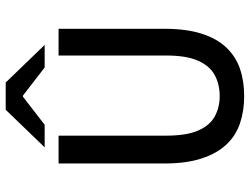

<svg xmlns="http://www.w3.org/2000/svg" viewBox="-124 -762 897 690"><g transform="rotate(-90 325.0 -416.5)"><path d="M325 12Q272 12 227.5 -3Q183 -18 151 -52Q119 -86 101 -141Q83 -196 83 -274V-655H183V-269Q183 -195 201.5 -153Q220 -111 252.5 -93.5Q285 -76 325 -76Q367 -76 400 -93.5Q433 -111 452 -153Q471 -195 471 -269V-655H567V-274Q567 -196 549.5 -141Q532 -86 499.5 -52Q467 -18 423 -3Q379 12 325 12ZM141 -705 276 -845H374L509 -705H428L327 -783H323L222 -705Z"/></g></svg>

Font: Source Sans 3 ExtraLight Medium
Style: Regular
Weight: 500
Version: Version 3.052;hotconv 1.1.0;makeotfexe 2.6.0